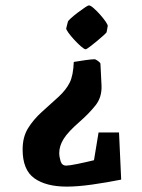

<svg xmlns="http://www.w3.org/2000/svg" viewBox="-20 -499 527 713"><path d="M232 -418Q233 -422 243.5 -431.5Q254 -441 268.5 -452Q283 -463 295 -471Q307 -479 310 -479Q316 -479 327.5 -469Q339 -459 351.5 -445Q364 -431 372.5 -418.5Q381 -406 380 -402L376 -380Q376 -378 365 -368Q354 -358 339.5 -346Q325 -334 313 -325Q301 -316 298 -316Q293 -316 281 -326.5Q269 -337 256 -351Q243 -365 234 -377.5Q225 -390 226 -394ZM422 -7 430 168Q375 179 321.5 186.5Q268 194 228 194Q151 194 107.5 163Q64 132 64 56Q64 10 84 -22.5Q104 -55 135 -83Q166 -111 198 -140Q225 -165 238.5 -191.5Q252 -218 254 -269Q272 -272 296 -275.5Q320 -279 331 -279Q335 -279 344 -272.5Q353 -266 353 -262L357 -182Q359 -138 334.5 -107.5Q310 -77 278 -49Q233 -10 216.5 16.5Q200 43 200 69Q200 83 205 99.5Q210 116 226 116Q237 116 266.5 110Q296 104 329 96L346 -7Z"/></svg>

Font: Grenze Gotisch ExtraBold
Style: Regular
Weight: 800
Designer: Renata Polastri
Foundry: Omnibus-Type
Version: Version 1.001